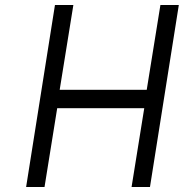

<svg xmlns="http://www.w3.org/2000/svg" viewBox="-20 -752 739 772"><path d="M85 0H159L210 -317H560L509 0H583L699 -732H625L570 -391H220L275 -732H201Z"/></svg>

Font: Exo
Style: Regular Italic
Weight: 400
Designer: Natanael Gama
Version: Version 1.00